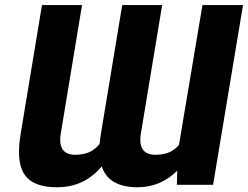

<svg xmlns="http://www.w3.org/2000/svg" viewBox="-20 -748 1003 777"><path d="M699.2 -131.3 799.3 -727.5H963.4L842.3 0H695.8ZM739.7 -246.1 787.6 -247.1Q775.4 -173.3 741.5 -115.2Q707.5 -57.1 655.3 -23.7Q603 9.8 535.2 9.8Q479.5 9.8 442.1 -11.2Q404.8 -32.2 390.1 -79.6Q375.5 -127 388.2 -205.6L474.6 -727.5H636.2L549.8 -205.6Q545.4 -177.2 550.8 -158.4Q556.2 -139.6 571 -130.6Q585.9 -121.6 608.4 -121.6Q649.4 -121.6 676.3 -137.7Q703.1 -153.8 718.5 -182.1Q733.9 -210.4 739.7 -246.1ZM415.5 -246.1 464.8 -247.1Q452.6 -171.9 418.9 -113.8Q385.3 -55.7 332.8 -22.9Q280.3 9.8 210.4 9.8Q148.9 9.8 111.8 -11.5Q74.7 -32.7 62.7 -80.1Q50.8 -127.4 63.5 -205.6L149.9 -727.5H312L225.6 -205.6Q221.2 -177.2 226.6 -158.4Q231.9 -139.6 246.8 -130.6Q261.7 -121.6 283.7 -121.6Q324.7 -121.6 351.3 -137.5Q377.9 -153.3 393.6 -181.6Q409.2 -210 415.5 -246.1Z"/></svg>

Font: Inter 20pt ExtraBold
Style: Italic
Weight: 800
Italic angle: -9.3988°
Version: Version 4.001;git-66647c0bb